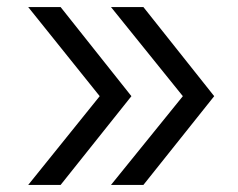

<svg xmlns="http://www.w3.org/2000/svg" viewBox="-20 -525 676 545"><path d="M263 -252 60 -505H152L353 -252L152 0H60ZM499 -252 295 -505H387L588 -252L387 0H295Z"/></svg>

Font: Metropolitano
Style: Regular
Weight: 400
Designer: Fonts by Alex Slobzheninov & Chris M. Simpson / Changes by Cristiano Sobral
Foundry: Fonts by Alex Slobzheninov & Chris M. Simpson / Changes by Cristiano Sobral
Version: Version 1.00;August 30, 2020;FontCreator 13.0.0.2681 64-bit